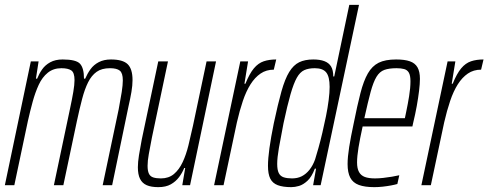

<svg xmlns="http://www.w3.org/2000/svg" viewBox="-21 -763 2012 791"><path d="M-1 0 106 -510H138L127 -439H132Q140 -459 152.5 -477Q165 -495 186 -506.5Q207 -518 237 -518Q293 -518 309 -500Q325 -482 325 -439H330Q339 -460 352 -478Q365 -496 386 -507Q407 -518 436 -518Q485 -518 505 -498.5Q525 -479 525 -433Q525 -411 520.5 -384.5Q516 -358 508 -323L441 0H402L468 -313Q476 -355 480.5 -384Q485 -413 485 -432Q485 -462 472.5 -472Q460 -482 432 -482Q398 -482 377 -467Q356 -452 342 -424Q328 -396 317.5 -356Q307 -316 296 -265L240 0H201L267 -313Q276 -355 281 -384.5Q286 -414 286 -433Q286 -464 272.5 -473Q259 -482 232 -482Q199 -482 176 -463.5Q153 -445 138.5 -413.5Q124 -382 113.5 -343.5Q103 -305 94 -265L38 0Z M631 8Q602 8 583.5 0Q565 -8 556 -26Q547 -44 547 -74Q547 -95 551.5 -123.5Q556 -152 563 -188L631 -510H671L605 -197Q597 -156 592 -128Q587 -100 587 -80Q587 -59 592.5 -47.5Q598 -36 610.5 -32Q623 -28 642 -28Q674 -28 695.5 -46Q717 -64 731.5 -95Q746 -126 755.5 -165Q765 -204 774 -245L830 -510H869L762 0H730L742 -71H738Q730 -51 716.5 -33Q703 -15 682.5 -3.5Q662 8 631 8Z M861 0 969 -510H1001L986 -418H990Q1007 -460 1025 -481.5Q1043 -503 1065.5 -510.5Q1088 -518 1117 -518L1107 -476Q1076 -476 1052.5 -460Q1029 -444 1011 -415.5Q993 -387 979.5 -347Q966 -307 955 -259L900 0Z M1179 8Q1145 8 1123.5 0Q1102 -8 1092.5 -27Q1083 -46 1083 -80Q1083 -109 1089 -152.5Q1095 -196 1107 -255Q1124 -335 1138.5 -386.5Q1153 -438 1170.5 -466.5Q1188 -495 1211.5 -506.5Q1235 -518 1270 -518Q1297 -518 1315.5 -511Q1334 -504 1343 -489Q1352 -474 1352 -448H1356L1418 -743H1458L1300 0H1269L1281 -68H1276Q1263 -34 1245.5 -18Q1228 -2 1211 3Q1194 8 1179 8ZM1182 -28Q1205 -28 1222.5 -37Q1240 -46 1254 -63.5Q1268 -81 1277 -106Q1283 -125 1291 -153.5Q1299 -182 1307 -216Q1315 -250 1322 -284.5Q1329 -319 1333 -350.5Q1337 -382 1337 -405Q1337 -447 1323 -464.5Q1309 -482 1276 -482Q1250 -482 1232.5 -474Q1215 -466 1202 -443Q1189 -420 1176 -375Q1163 -330 1147 -255Q1135 -194 1128 -153.5Q1121 -113 1121 -88Q1121 -63 1127.5 -50Q1134 -37 1148 -32.5Q1162 -28 1182 -28Z M1521 8Q1482 8 1457.5 -1Q1433 -10 1422 -31Q1411 -52 1411 -87Q1411 -116 1417.5 -157Q1424 -198 1436 -254Q1451 -329 1464 -379.5Q1477 -430 1494.5 -460.5Q1512 -491 1539 -504.5Q1566 -518 1611 -518Q1646 -518 1667.5 -510.5Q1689 -503 1699 -485.5Q1709 -468 1709 -438Q1709 -418 1705.5 -389Q1702 -360 1696 -326.5Q1690 -293 1681 -256L1678 -242H1473Q1462 -192 1456 -155.5Q1450 -119 1450 -94Q1450 -69 1458 -54.5Q1466 -40 1482 -34Q1498 -28 1524 -28Q1539 -28 1557.5 -30Q1576 -32 1593.5 -35Q1611 -38 1624 -41L1616 -5Q1606 -2 1590 1Q1574 4 1556 6Q1538 8 1521 8ZM1480 -276H1647L1653 -305Q1659 -333 1664.5 -367Q1670 -401 1670 -428Q1670 -452 1663.5 -463.5Q1657 -475 1644 -478.5Q1631 -482 1613 -482Q1582 -482 1562.5 -475Q1543 -468 1530 -446.5Q1517 -425 1506 -384.5Q1495 -344 1480 -276Z M1715 0 1823 -510H1855L1840 -418H1844Q1861 -460 1879 -481.5Q1897 -503 1919.5 -510.5Q1942 -518 1971 -518L1961 -476Q1930 -476 1906.5 -460Q1883 -444 1865 -415.5Q1847 -387 1833.5 -347Q1820 -307 1809 -259L1754 0Z"/></svg>

Font: Saira UltraCondensed ExtraLight
Style: Italic
Weight: 250
Width: 1
Italic angle: -12°
Designer: Hector Gatti with collaboration of the Omnibus-Type team
Foundry: Omnibus-Type
Version: Version 1.101